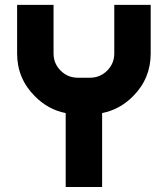

<svg xmlns="http://www.w3.org/2000/svg" viewBox="-20 -752 675 772"><path d="M439.5 -537.1V-732.4H585.9V-537.1Q585.9 -436 514.6 -364.7Q460.9 -311 390.6 -297.4V0H244.1V-297.4Q173.8 -311 120.6 -364.7Q48.8 -436 48.8 -537.1V-732.4H195.3V-537.1Q195.3 -496.6 223.9 -468Q252.4 -439.5 293 -439.5H341.8Q382.3 -439.5 410.9 -468Q439.5 -496.6 439.5 -537.1Z"/></svg>

Font: Audex
Style: Regular
Weight: 400
Designer: GGBotNet
Foundry: GGBotNet
Version: 1.00